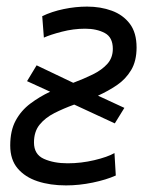

<svg xmlns="http://www.w3.org/2000/svg" viewBox="-20 -550 450 582"><path d="M180 12Q132 12 94 -0.5Q56 -13 33.5 -39.5Q11 -66 11 -109Q11 -154 27.5 -184.5Q44 -215 72 -236Q100 -257 132 -272L62 -304L91 -352L202 -299Q234 -311 261.5 -324.5Q289 -338 305.5 -356.5Q322 -375 322 -402Q322 -437 297.5 -450Q273 -463 238 -463Q203 -463 168 -454Q133 -445 113 -436L108 -501Q137 -515 173 -522.5Q209 -530 244 -530Q285 -530 319 -517.5Q353 -505 373.5 -478Q394 -451 394 -406Q394 -365 377.5 -337.5Q361 -310 334.5 -292Q308 -274 277 -260L357 -223L328 -176L205 -233Q172 -221 144.5 -207Q117 -193 100 -172Q83 -151 83 -118Q83 -82 113 -68.5Q143 -55 185 -55Q226 -55 266 -64.5Q306 -74 327 -86L331 -18Q302 -5 261 3.5Q220 12 180 12Z"/></svg>

Font: Ubuntu Sans
Style: Italic
Weight: 400
Italic angle: -13.5°
Designer: Dalton Maag Ltd
Foundry: Dalton Maag Ltd
Version: Version 1.006